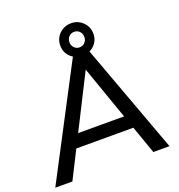

<svg xmlns="http://www.w3.org/2000/svg" viewBox="-163 -1012 1059 1139"><g transform="rotate(-20 366.0 -442.5)"><path d="M-9 0 364 -712H450L712 0H610L387 -634H419L99 0ZM142 -176 186 -258H556L586 -176ZM412 -680Q368 -680 337.5 -709Q307 -738 307 -782Q307 -825 337.5 -855Q368 -885 412 -885Q455 -885 485.5 -855Q516 -825 516 -782Q516 -738 485.5 -709Q455 -680 412 -680ZM412 -733Q432 -733 445.5 -747Q459 -761 459 -782Q459 -803 445.5 -817Q432 -831 412 -831Q392 -831 378.5 -817Q365 -803 365 -782Q365 -761 378.5 -747Q392 -733 412 -733Z"/></g></svg>

Font: Muli SemiBold
Style: Italic
Weight: 600
Italic angle: -4.541°
Designer: Vernon Adams
Foundry: Vernon Adams
Version: Version 2.100; ttfautohint (v1.8.1.43-b0c9)